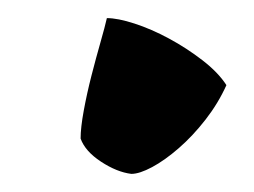

<svg xmlns="http://www.w3.org/2000/svg" viewBox="-20 -154 281 212"><path d="M125 38Q109 36 91.5 24.5Q74 13 69 -1Q69 -13 72.5 -32Q76 -51 81 -70.5Q86 -90 91 -107.5Q96 -125 98 -134Q110 -134 128.5 -128Q147 -122 166.5 -111.5Q186 -101 203.5 -87.5Q221 -74 230 -60Q221 -40 207 -22Q193 -4 177.5 9.5Q162 23 148 30.5Q134 38 125 38Z"/></svg>

Font: Sweet Mavka Script
Style: Regular
Weight: 500
Designer: Pablo Impallari/Anastassiya Vishnevskaya
Foundry: Pablo Impallari/ Anastassiya Vishnevskaya
Version: Version 2.0/www.impallari.com/   behance.net/sweetcherry